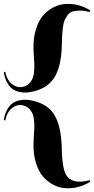

<svg xmlns="http://www.w3.org/2000/svg" viewBox="-20 -824 497 1013"><path d="M7.8 -445.8 0 -442.9Q5.4 -410.2 18.3 -387.2Q31.2 -364.3 47.4 -353.5Q63.5 -342.8 84 -338.6Q104.5 -334.5 121.8 -335.9Q139.2 -337.4 157.2 -341.8Q231 -359.4 265.9 -413.6Q300.8 -467.8 305.7 -570.8Q305.7 -577.6 306.2 -590.8Q307.1 -622.1 307.9 -637.7Q308.6 -653.3 311.8 -678.7Q314.9 -704.1 320.3 -716.3Q325.7 -728.5 336.4 -743.7Q347.2 -758.8 362.1 -763.2Q377 -767.6 399.9 -768.1Q422.9 -768.6 452.1 -760.7L457 -768.1Q428.7 -787.1 395 -796.1Q361.3 -805.2 327.4 -803.2Q293.5 -801.3 262.2 -785.4Q231 -769.5 207 -741.9Q183.1 -714.4 169.2 -668.5Q155.3 -622.6 156.7 -564Q157.2 -551.8 158.7 -527.3Q160.2 -502.9 160.9 -488Q161.6 -473.1 160.2 -452.1Q158.7 -431.2 154.5 -417.5Q150.4 -403.8 140.6 -390.9Q130.9 -377.9 116.2 -371.1Q81.1 -355 49.1 -376.2Q17.1 -397.5 7.8 -445.8ZM457 133.8 452.1 127Q359.9 150.9 329.1 99.1Q310.1 66.9 306.6 -16.6Q306.2 -24.4 305.2 -62.5Q299.8 -164.6 266.1 -219Q232.4 -273.4 157.2 -291.5Q138.7 -296.4 121.3 -297.6Q104 -298.8 83.7 -294.9Q63.5 -291 47.4 -280Q31.2 -269 18.3 -246.3Q5.4 -223.6 0 -190.9L7.8 -188Q17.1 -236.3 49.1 -257.8Q81.1 -279.3 116.2 -262.7Q130.9 -255.9 140.6 -242.9Q150.4 -230 154.5 -216.3Q158.7 -202.6 160.2 -181.6Q161.6 -160.6 160.9 -145.8Q160.2 -130.9 158.7 -106.4Q157.2 -82 156.7 -69.8Q155.3 -12.2 168.9 33.4Q182.6 79.1 206.3 106.7Q230 134.3 261 150.6Q292 167 325.9 168.9Q359.9 170.9 393.8 162.1Q427.7 153.3 457 133.8Z"/></svg>

Font: Cinzel Decorative Bold
Style: Regular
Weight: 700
Designer: Natanael Gama
Version: Version 1.001;PS 001.001;hotconv 1.0.56;makeotf.lib2.0.21325